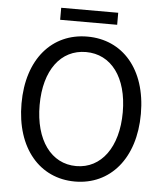

<svg xmlns="http://www.w3.org/2000/svg" viewBox="-59 -937 861 1003"><g transform="rotate(5 371.0 -436.0)"><path d="M371 13C555 13 684 -134 684 -369C684 -604 555 -747 371 -747C187 -747 58 -604 58 -369C58 -134 187 13 371 13ZM371 -68C239 -68 153 -186 153 -369C153 -553 239 -666 371 -666C502 -666 589 -553 589 -369C589 -186 502 -68 371 -68ZM221 -822H520V-885H221Z"/></g></svg>

Font: Squished Noto Sans CJK JP Regular
Style: Regular
Weight: 400
Designer: Ryoko NISHIZUKA (kana & ideographs); Paul D. Hunt (Latin, Greek & Cyrillic); Wenlong ZHANG (bopomofo); Sandoll Communica
Foundry: Adobe Systems Incorporated
Version: Version 1.004;PS 1.004;hotconv 1.0.82;makeotf.lib2.5.63406